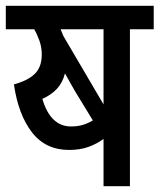

<svg xmlns="http://www.w3.org/2000/svg" viewBox="-20 -642 550 662"><path d="M428 -541V0H337V-163Q314 -146 285 -135.5Q256 -125 218 -125Q137 -125 90 -186Q43 -247 28 -351Q76 -364 100 -387.5Q124 -411 124 -454Q124 -479 116 -501.5Q108 -524 98 -541H0V-622H510V-541ZM337 -541H189Q194 -529 199 -517L337 -282ZM239 -327Q232 -339 223 -355Q214 -371 204 -389Q196 -357 176.5 -336Q157 -315 126 -301Q154 -206 225 -206Q249 -206 267.5 -212Q286 -218 300 -227Z"/></svg>

Font: Noto Sans Condensed Medium
Style: Italic
Weight: 500
Width: 3
Italic angle: -12°
Designer: Monotype Design Team
Foundry: Monotype Imaging Inc.
Version: Version 2.013; ttfautohint (v1.8.4.7-5d5b)